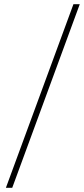

<svg xmlns="http://www.w3.org/2000/svg" viewBox="-20 -730 400 910"><path d="M8 160H38L358 -710H328L8 160Z"/></svg>

Font: Assistant ExtraLight
Style: Regular
Weight: 275
Designer: Hebrew By Ben Nathan, Latin by Paul Hunt
Version: Version 2.001;PS 002.001;hotconv 1.0.88;makeotf.lib2.5.64775